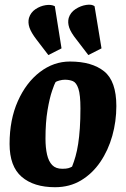

<svg xmlns="http://www.w3.org/2000/svg" viewBox="-20 -770 526 802"><path d="M182 -540 133 -604Q110 -634 103 -655Q96 -676 101 -695Q108 -718 128 -731.5Q148 -745 171 -748.5Q194 -752 209 -744L237 -568ZM349 -540 300 -604Q276 -634 269 -655Q262 -676 267 -695Q274 -718 295.5 -732Q317 -746 340.5 -749.5Q364 -753 375 -744L404 -568ZM210 12Q121 12 70.5 -31.5Q20 -75 20 -169Q20 -270 54.5 -347.5Q89 -425 146.5 -469Q204 -513 272 -513Q364 -513 415 -472Q466 -431 466 -327Q466 -263 449 -202.5Q432 -142 399 -93.5Q366 -45 318.5 -16.5Q271 12 210 12ZM240 -65Q257 -65 265.5 -67.5Q274 -70 281 -74Q289 -94 295.5 -117Q302 -140 306.5 -169Q311 -198 313.5 -234.5Q316 -271 316 -317Q316 -374 307.5 -399.5Q299 -425 284.5 -431Q270 -437 251 -437Q240 -437 227.5 -433.5Q215 -430 212 -427Q208 -421 197.5 -390.5Q187 -360 178.5 -309.5Q170 -259 170 -191Q170 -153 176.5 -124.5Q183 -96 198 -80.5Q213 -65 240 -65Z"/></svg>

Font: Faustina ExtraBold
Style: Italic
Weight: 800
Italic angle: -8°
Designer: Alfonso Garcia
Foundry: http://www.omnibus-type.com
Version: Version 1.200